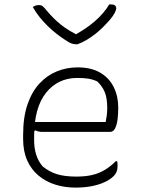

<svg xmlns="http://www.w3.org/2000/svg" viewBox="-20 -842 640 872"><path d="M332 -536Q394 -536 435 -512Q476 -488 496.5 -446.5Q517 -405 517 -354V-350Q517 -325 514 -300.5Q511 -276 503 -259.5Q495 -243 480 -243H171Q162 -243 154 -245Q146 -247 141 -250L126 -241L122 -288H460Q463 -303 465 -318.5Q467 -334 467 -351Q467 -396 456 -423Q445 -450 422 -472Q403 -481 382.5 -484.5Q362 -488 331 -488Q243 -488 189 -420.5Q135 -353 135 -222V-205Q135 -169 144.5 -139Q154 -109 174 -86Q205 -61 240 -50.5Q275 -40 327 -40Q367 -40 397.5 -47Q428 -54 454.5 -69.5Q481 -85 506 -110H512Q513 -107 513.5 -102Q514 -97 514 -89Q514 -73 509.5 -62Q505 -51 497 -43Q481 -27 455.5 -15Q430 -3 396.5 3.5Q363 10 323 10Q274 10 231 -3.5Q188 -17 155 -44.5Q122 -72 103.5 -113.5Q85 -155 85 -211V-229Q85 -310 105 -368Q125 -426 159.5 -463Q194 -500 238.5 -518Q283 -536 332 -536ZM332 -641Q330 -641 327.5 -641Q325 -641 323 -641Q316 -641 305 -644.5Q294 -648 268 -666Q253 -676 234.5 -690.5Q216 -705 197 -723.5Q178 -742 160.5 -763.5Q143 -785 129 -810Q136 -815 142.5 -817Q149 -819 158 -819Q167 -819 173.5 -814Q180 -809 193 -793Q221 -759 256 -730.5Q291 -702 350 -674L292 -686H357L300 -673Q365 -706 409 -744Q453 -782 476 -822H482Q492 -822 497.5 -820Q503 -818 505.5 -813.5Q508 -809 508 -804Q508 -798 501.5 -784.5Q495 -771 479 -752Q464 -735 447.5 -718.5Q431 -702 412.5 -687.5Q394 -673 374 -661Q354 -649 332 -641Z"/></svg>

Font: Recursive Monospace Casual Light
Style: Regular
Weight: 300
Version: Version 1.047